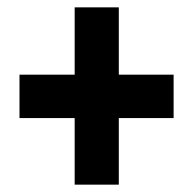

<svg xmlns="http://www.w3.org/2000/svg" viewBox="-20 -615 525 522"><path d="M303 -412V-595H183V-412H33V-294H183V-113H303V-294H452V-412Z"/></svg>

Font: Noto Sans Arabic UI XCn XBd
Style: Regular
Weight: 800
Width: 2
Designer: Monotype Design Team, Nadine Chahine and Nizar Qandah
Foundry: Monotype Imaging Inc.
Version: Version 2.010